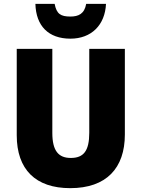

<svg xmlns="http://www.w3.org/2000/svg" viewBox="-20 -968 735 998"><path d="M531 -948H428C419 -896 388 -882 346 -882C296 -882 274 -895 264 -948H164C167 -833 232 -767 346 -767C455 -767 526 -838 531 -948ZM629 -269V-714H444V-278C444 -184 415 -147 348 -147C284 -147 252 -184 252 -277V-714H67V-265C67 -87 165 10 345 10C533 10 629 -94 629 -269Z"/></svg>

Font: Noto Sans Devanagari UI SemiCondensed Black
Style: Regular
Weight: 900
Width: 4
Designer: Jelle Bosma - Monotype Design Team
Foundry: Monotype Imaging Inc.
Version: Version 2.004